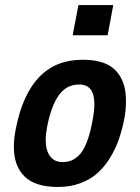

<svg xmlns="http://www.w3.org/2000/svg" viewBox="-20 -742 558 765"><path d="M292.5 -721.7H431.2Q427.7 -701.7 420.2 -661.6Q412.6 -621.6 408.7 -601.6H269.5Q273.4 -621.6 281 -661.6Q288.6 -701.7 292.5 -721.7ZM292 -120.6Q329.1 -154.8 348.1 -258.8Q348.6 -260.3 349.1 -262.7Q349.6 -265.1 349.6 -266.6Q356 -302.2 356 -327.6Q356 -405.3 295.9 -405.3Q243.7 -405.3 213.4 -361.3Q183.1 -317.4 167.5 -235.4Q162.1 -207 162.1 -185.1Q162.1 -143.6 179.2 -119.9Q196.3 -96.2 230 -96.2Q249.5 -96.7 262.7 -101.8Q275.9 -106.9 292 -120.6ZM210.4 2.9Q120.6 2.9 77.9 -38.8Q35.2 -80.6 35.2 -156.7Q35.2 -189.5 42.5 -226.6Q96.2 -503.9 308.1 -503.9Q378.4 -503.9 417.5 -479.7Q456.5 -455.6 473.1 -405.8Q481.9 -379.4 481.9 -339.4Q481.9 -300.8 474.6 -265.1Q465.8 -221.2 452.4 -183.6Q439 -146 417 -110.8Q395 -75.7 366.9 -51Q338.9 -26.4 299.1 -11.7Q259.3 2.9 211.4 2.9Z"/></svg>

Font: Fantasque Sans Mono
Style: Bold Italic
Weight: 700
Italic angle: -11°
Monospace: yes
Designer: Jany Belluz
Version: Version 1.7.1